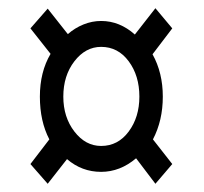

<svg xmlns="http://www.w3.org/2000/svg" viewBox="-20 -592 496 467"><path d="M96 -145 54 -193 100 -253Q77 -297 77 -357Q77 -417 103 -461L54 -523L96 -571L145 -509Q162 -524 183 -532.5Q204 -541 226 -541Q271 -541 308 -508L358 -572L399 -523L351 -460Q376 -415 376 -357Q376 -328 370 -302Q364 -276 352 -253L399 -193L358 -145L311 -207Q272 -174 226 -174Q179 -174 143 -205ZM226 -237Q267 -237 293 -272Q319 -307 319 -357Q319 -408 293 -443Q267 -478 226 -478Q188 -478 161 -443Q134 -408 134 -357Q134 -307 161 -272Q188 -237 226 -237Z"/></svg>

Font: Noto Serif ExtraCondensed
Style: Bold
Weight: 700
Width: 2
Designer: Monotype Design Team
Foundry: Monotype Imaging Inc.
Version: Version 2.014; ttfautohint (v1.8.4.7-5d5b)